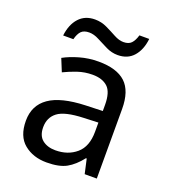

<svg xmlns="http://www.w3.org/2000/svg" viewBox="-133 -816 819 924"><g transform="rotate(20 276.0 -354.0)"><path d="M281.7 -532.2Q375 -532.2 420.2 -490.2Q465.3 -448.2 465.3 -356.4V0H403.3L386.7 -74.2H382.8Q349.1 -31.2 312.3 -10.7Q275.4 9.8 210.9 9.8Q141.6 9.8 95.5 -28.1Q49.3 -65.9 49.3 -145.5Q49.3 -224.1 109.4 -266.1Q169.4 -308.1 294.4 -312.5L381.3 -315.4V-346.7Q381.3 -412.1 353.8 -437.5Q326.2 -462.9 276.4 -462.9Q236.3 -462.9 200.2 -450.7Q164.1 -438.5 132.3 -422.9L106 -487.3Q139.6 -505.9 185.5 -519Q231.4 -532.2 281.7 -532.2ZM380.4 -255.9 305.7 -252.9Q210.9 -249.5 174.6 -221.9Q138.2 -194.3 138.2 -144.5Q138.2 -100.6 164.1 -80.1Q189.9 -59.6 231 -59.6Q294.9 -59.6 337.6 -96.2Q380.4 -132.8 380.4 -209ZM129.9 -591.8H77.6Q84.5 -649.9 115 -683.3Q145.5 -716.8 196.3 -716.8Q229 -716.8 257.8 -702.9Q286.6 -689 312.3 -675Q337.9 -661.1 360.4 -661.1Q387.2 -661.1 400.6 -675.3Q414.1 -689.5 422.4 -717.8H472.7Q466.3 -660.6 436.5 -626.7Q406.7 -592.8 355.5 -592.8Q325.2 -592.8 296.4 -606.7Q267.6 -620.6 241.5 -634.5Q215.3 -648.4 191.4 -648.4Q164.1 -648.4 150.6 -634.5Q137.2 -620.6 129.9 -591.8Z"/></g></svg>

Font: Lunasima
Style: Regular
Weight: 400
Designer: The DocRepair Project, Monotype Design Team
Foundry: Google
Version: Version 2.009